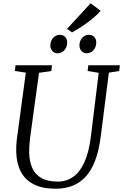

<svg xmlns="http://www.w3.org/2000/svg" viewBox="-20 -1141 751 1171"><path d="M644 -698 594 -306Q583 -221 559.8 -160.5Q536.5 -100 501.5 -62.5Q466.5 -25 421 -7.5Q375.5 10 320 10Q238.5 10 185.8 -17Q133 -44 107 -94Q81 -144 79 -212.5Q78.5 -230.5 79.2 -250Q80 -269.5 82.5 -290L137.5 -698L71 -708L74.5 -743H297L293 -708L218 -697L163 -296.5Q160 -271.5 158.8 -249.8Q157.5 -228 158 -207.5Q159.5 -155 177.2 -115.8Q195 -76.5 232.8 -55Q270.5 -33.5 332.5 -33.5Q385.5 -33.5 426.8 -62.8Q468 -92 495.2 -152.5Q522.5 -213 534 -306L582 -697L514.5 -708L518.5 -743H711L707 -708ZM330 -816Q312 -816 299.2 -830Q286.5 -844 287 -866Q288 -892 304.5 -910.2Q321 -928.5 344 -928.5Q366 -928.5 378 -915Q390 -901.5 389.5 -882Q389.5 -853 372.5 -834.5Q355.5 -816 330 -816ZM507.5 -816Q489.5 -816 476.8 -830Q464 -844 464.5 -866Q465 -892 481.2 -910.2Q497.5 -928.5 521 -928.5Q543 -928.5 555.2 -915Q567.5 -901.5 567 -882Q566.5 -853 549.8 -834.5Q533 -816 507.5 -816ZM419.5 -943.5 389 -965 532.5 -1121 593.5 -1075.5Q575.5 -1053 544.8 -1027.8Q514 -1002.5 480.2 -980.2Q446.5 -958 419.5 -943.5Z"/></svg>

Font: Merriweather 48pt Light
Style: Italic
Weight: 300
Italic angle: -7.8°
Version: Version 2.101